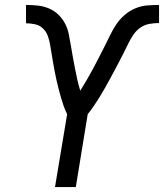

<svg xmlns="http://www.w3.org/2000/svg" viewBox="-20 -755 662 775"><path d="M202 0 251 -294Q243 -310 237 -327Q231 -344 226 -361.5Q221 -379 216.5 -396.5Q212 -414 208 -432Q204 -450 200.5 -468Q197 -486 194 -504Q191 -522 188 -540Q185 -558 182 -576Q179 -594 172.5 -611Q166 -628 153 -640.5Q140 -653 121.5 -657Q103 -661 85 -661V-735Q109 -735 132.5 -732.5Q156 -730 177.5 -721Q199 -712 215.5 -696Q232 -680 242.5 -660Q253 -640 257.5 -617.5Q262 -595 266 -571.5Q270 -548 274 -525Q278 -502 282.5 -479.5Q287 -457 292 -434Q297 -411 304 -389Q304 -389 304 -389Q304 -389 304 -389Q317 -410 330 -432Q343 -454 355 -476.5Q367 -499 378.5 -521.5Q390 -544 401.5 -566.5Q413 -589 424 -612Q435 -635 449 -656Q463 -677 482.5 -694Q502 -711 525.5 -721Q549 -731 573.5 -733Q598 -735 622 -735V-662Q603 -662 583 -658.5Q563 -655 546 -643Q529 -631 517.5 -613.5Q506 -596 497 -577.5Q488 -559 479 -541Q470 -523 460.5 -505Q451 -487 441.5 -469Q432 -451 422 -433Q412 -415 402 -397Q392 -379 381 -361.5Q370 -344 358.5 -327Q347 -310 334 -294L286 0Z"/></svg>

Font: Iosevka Curly Extended Oblique
Style: Regular
Weight: 400
Width: 7
Italic angle: -9°
Monospace: yes
Designer: Belleve Invis
Foundry: Belleve Invis
Version: Version 11.1.0; ttfautohint (v1.8.3)